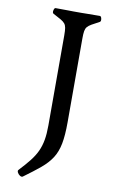

<svg xmlns="http://www.w3.org/2000/svg" viewBox="-101 -816 646 1045"><g transform="rotate(10 222.0 -293.0)"><path d="M191 -623Q191 -650 188.5 -664.5Q186 -679 178.5 -688Q171 -697 155.5 -706Q140 -715 113 -729Q106 -733 109 -747Q112 -761 119 -761Q167 -761 185.5 -760.5Q204 -760 219 -760H263Q278 -760 296.5 -760.5Q315 -761 363 -761Q371 -761 373.5 -747Q376 -733 369 -729Q342 -715 326.5 -706Q311 -697 303.5 -688Q296 -679 293.5 -664.5Q291 -650 291 -623V-160Q291 -88 282 -41.5Q273 5 251.5 38.5Q230 72 193.5 102.5Q157 133 102 173Q95 177 86 171Q77 165 72.5 156Q68 147 72 142Q107 105 130 75.5Q153 46 166 17.5Q179 -11 185 -45Q191 -79 191 -125Z"/></g></svg>

Font: Anvers
Style: Regular
Weight: 400
Designer: Ishtar van Looy
Version: Version 1.000